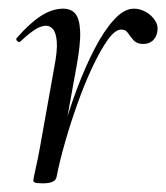

<svg xmlns="http://www.w3.org/2000/svg" viewBox="-20 -415 384 443"><path d="M110.6 -7.2 100.6 -8.2Q109 -53.2 123.6 -105.7Q138.2 -158.2 157.3 -209.2Q176.4 -260.2 198.2 -302.3Q220 -344.4 243.2 -369.7Q266.4 -395 289 -395Q302.6 -395 316 -387.7Q329.4 -380.4 337.6 -368Q345.8 -355.6 342.8 -341Q340.2 -328 331.8 -320.8Q323.4 -313.6 310.8 -313.6Q295.8 -313.6 288.4 -321.9Q281 -330.2 275.5 -338.5Q270 -346.8 259.8 -346.8Q245.6 -346.8 228.8 -323.3Q212 -299.8 193.9 -261.6Q175.8 -223.4 159.5 -177.9Q143.2 -132.4 130.3 -87.4Q117.4 -42.4 110.6 -7.2ZM79.4 8Q65.2 8 61 6.3Q56.8 4.6 56.8 1.6Q56.8 -1.6 62.4 -26.4Q68 -51.2 72 -74L105 -258.6Q112.8 -298.8 111 -319.3Q109.2 -339.8 102.3 -347.7Q95.4 -355.6 86.6 -355.6Q72.8 -355.6 56.7 -344Q40.6 -332.4 26.4 -318.8Q24 -316.4 20 -320.1Q16 -323.8 18.4 -327Q48 -361.2 74.2 -378.1Q100.4 -395 126 -395Q144 -395 153.8 -383.4Q163.6 -371.8 164.9 -342.8Q166.2 -313.8 156.4 -261L110.6 -7.2Q108.4 8 79.4 8Z"/></svg>

Font: Cormorant Light
Style: Italic
Weight: 300
Italic angle: -10°
Designer: Christian Thalmann (Catharsis Fonts)
Foundry: Catharsis Fonts
Version: Version 4.000